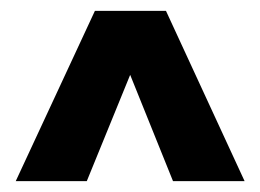

<svg xmlns="http://www.w3.org/2000/svg" viewBox="-20 -770 480 354"><path d="M9 -436 155 -750H286L431 -436H299L220 -632L140 -436Z"/></svg>

Font: Saira SemiExpanded ExtraBold
Style: Regular
Weight: 800
Width: 6
Designer: Hector Gatti with collaboration of the Omnibus-Type team
Foundry: Omnibus-Type
Version: Version 1.101